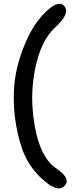

<svg xmlns="http://www.w3.org/2000/svg" viewBox="-20 -802 406 1034"><path d="M282.2 104.5Q372.1 165 320.3 205.1Q284.2 232.4 206.1 161.1Q128.4 90.3 95.7 -10.7Q49.3 -155.3 54.7 -307.6Q59.6 -439 116.2 -569.3Q156.2 -664.1 212.9 -724.6Q291 -806.6 325.2 -770.5Q362.3 -731.4 273.4 -650.4Q201.2 -584 169.9 -434.6Q143.6 -307.6 159.2 -176.8Q185.1 39.1 282.2 104.5Z"/></svg>

Font: Comic Relief
Style: Regular
Weight: 400
Designer: Jeff Davis
Foundry: Loudifier
Version: Version 1.0